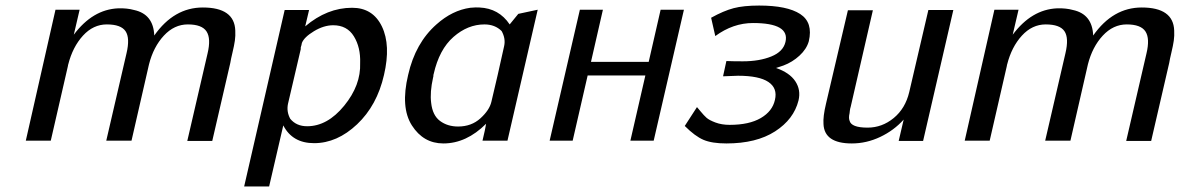

<svg xmlns="http://www.w3.org/2000/svg" viewBox="-20 -507 4252 692"><path d="M73 0 180 -472H267L246 -382Q314 -473 406 -477Q438 -478 463 -471Q533 -456 536 -379Q607 -480 711 -480Q825 -480 828 -397Q829 -378 826.5 -360.5Q824 -343 818 -318Q812 -293 810 -280L745 1H655L728 -314Q741 -368 724.5 -393.5Q708 -419 657 -419Q608 -419 570.5 -378.5Q533 -338 517 -275L454 0H363L436 -315Q449 -370 432.5 -394.5Q416 -419 365 -419Q316 -419 279 -378.5Q242 -338 226 -275Q225 -273 225 -270L163 0Z M860 165 1006 -471H1094L1080 -412Q1159 -479 1249 -479Q1324 -479 1356.5 -411.5Q1389 -344 1364 -237Q1339 -127 1267 -59Q1195 9 1112 9Q1034 9 1001 -55L950 165ZM1068 -352Q1068 -350 1066.5 -344.5Q1065 -339 1064 -336V-333V-330L1018 -133Q1012 -105 1026 -79Q1048 -52 1087 -52Q1160 -52 1220.5 -126Q1281 -200 1278 -280Q1280 -336 1255.5 -376Q1231 -416 1181 -416Q1147 -416 1111.5 -394.5Q1076 -373 1068 -352Z M1451 -237Q1477 -352 1553 -419Q1610 -470 1675 -479Q1697 -481 1708 -480Q1778 -477 1817 -419L1848 -457L1918 -472L1809 0H1719L1727 -35L1729 -45L1732 -61Q1661 10 1578 10Q1506 10 1464.5 -55Q1423 -120 1451 -237ZM1543 -240Q1542 -238 1542 -234Q1542 -230 1541 -228Q1529 -175 1534 -136Q1539 -91 1566 -71Q1593 -51 1631 -51Q1679 -51 1711.5 -80.5Q1744 -110 1751 -140Q1773 -231 1797 -341Q1803 -368 1788 -395Q1764 -419 1726 -419Q1666 -419 1614.5 -374Q1563 -329 1543 -240Z M1961 0 2070 -472H2153L2110 -284H2318L2361 -472H2445L2336 0H2252L2306 -235H2098L2044 0Z M2448 -53 2492 -121Q2494 -119 2505.5 -105Q2517 -91 2526.5 -82.5Q2536 -74 2558.5 -65.5Q2581 -57 2610 -57Q2680 -57 2722 -81.5Q2764 -106 2773 -147Q2783 -189 2749.5 -211.5Q2716 -234 2640 -234Q2630 -234 2586 -232L2598 -287Q2623 -286 2657 -286Q2717 -286 2760 -303.5Q2803 -321 2811 -356Q2827 -424 2694 -424Q2622 -424 2558 -377L2543 -443Q2588 -468 2624 -477.5Q2660 -487 2716 -487Q2817 -487 2864 -456.5Q2911 -426 2895 -358Q2887 -330 2861.5 -306.5Q2836 -283 2804 -271L2777 -262Q2826 -245 2846.5 -214Q2867 -183 2858 -145Q2841 -77 2773.5 -33.5Q2706 10 2598 10Q2546 10 2515.5 -3Q2485 -16 2448 -53Z M2957 -133 3036 -470H3126L3046 -122Q3044 -116 3043 -108L3042 -99Q3038 -82 3042 -72Q3048 -47 3107 -47Q3159 -47 3201 -81.5Q3243 -116 3257 -175L3326 -471H3416L3307 1H3219L3237 -76Q3202 -37 3152.5 -13.5Q3103 10 3050 10Q2951 10 2948 -60Q2946 -87 2957 -133Z M3457 0 3564 -472H3651L3630 -382Q3698 -473 3790 -477Q3822 -478 3847 -471Q3917 -456 3920 -379Q3991 -480 4095 -480Q4209 -480 4212 -397Q4213 -378 4210.5 -360.5Q4208 -343 4202 -318Q4196 -293 4194 -280L4129 1H4039L4112 -314Q4125 -368 4108.5 -393.5Q4092 -419 4041 -419Q3992 -419 3954.5 -378.5Q3917 -338 3901 -275L3838 0H3747L3820 -315Q3833 -370 3816.5 -394.5Q3800 -419 3749 -419Q3700 -419 3663 -378.5Q3626 -338 3610 -275Q3609 -273 3609 -270L3547 0Z"/></svg>

Font: Coval
Style: Book Italic
Weight: 350
Foundry: Context Ltd
Version: Version 001.000